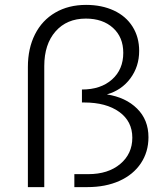

<svg xmlns="http://www.w3.org/2000/svg" viewBox="-20 -765 687 785"><path d="M332 -745Q396 -745 445.5 -722Q495 -699 522 -656Q549 -613 549 -557Q549 -493 513 -444.5Q477 -396 417 -379Q494 -367 540.5 -321Q587 -275 587 -204Q587 -144 556 -97.5Q525 -51 468.5 -25.5Q412 0 337 0H284V-53H341Q422 -53 471.5 -94.5Q521 -136 521 -202Q521 -269 467.5 -307.5Q414 -346 324 -346H315V-399Q392 -399 438 -440Q484 -481 484 -549Q484 -613 442 -651Q400 -689 331 -689Q253 -689 207 -636.5Q161 -584 161 -495V0H94V-491Q94 -567 123 -624.5Q152 -682 206 -713.5Q260 -745 332 -745Z"/></svg>

Font: Gontserrat Light
Style: Regular
Weight: 300
Designer: Julieta Ulanovsky
Foundry: Julieta Ulanovsky
Version: Version 6.001